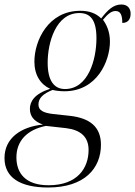

<svg xmlns="http://www.w3.org/2000/svg" viewBox="-69 -594 601 854"><path d="M145 240C308 240 380 154 380 50C380 -29 332 -69 240 -79L166 -87C126 -92 102 -102 102 -129C102 -157 122 -177 165 -194C176 -191 198 -188 217 -188C364 -188 420 -324 420 -409C420 -454 404 -486 389 -506C410 -531 426 -545 445 -545C467 -545 475 -527 475 -492C503 -492 512 -512 512 -533C512 -557 498 -574 471 -574C434 -574 409 -548 381 -512C358 -535 328 -546 288 -546C146 -546 84 -414 84 -320C84 -260 111 -219 154 -199C85 -177 64 -143 64 -110C64 -81 78 -55 122 -40C23 -30 -49 21 -49 109C-49 196 21 240 145 240ZM220 -198C171 -198 143 -236 143 -315C143 -404 179 -536 284 -536C331 -536 360 -508 360 -424C360 -330 324 -198 220 -198ZM147 230C44 230 4 176 4 106C4 32 52 -17 135 -34L225 -24C290 -16 325 15 325 73C325 152 277 230 147 230Z"/></svg>

Font: Noto Serif Display SemiCondensed Light
Style: Italic
Weight: 300
Width: 4
Italic angle: -12°
Designer: Monotype Design Team
Foundry: Monotype Imaging Inc.
Version: Version 2.009